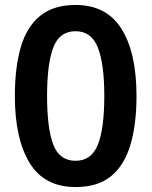

<svg xmlns="http://www.w3.org/2000/svg" viewBox="-20 -745 612 775"><path d="M531 -357Q531 -243 506.5 -160.5Q482 -78 428.5 -34Q375 10 285 10Q159 10 99.5 -87.5Q40 -185 40 -357Q40 -473 64 -555Q88 -637 142 -681Q196 -725 285 -725Q410 -725 470.5 -628.5Q531 -532 531 -357ZM170 -358Q170 -227 195 -161.5Q220 -96 285 -96Q349 -96 375 -161Q401 -226 401 -358Q401 -487 375 -553Q349 -619 285 -619Q220 -619 195 -553Q170 -487 170 -358Z"/></svg>

Font: Noto Sans Javanese SemiBold
Style: Regular
Weight: 600
Version: Version 2.004